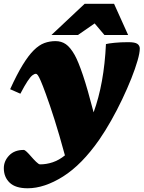

<svg xmlns="http://www.w3.org/2000/svg" viewBox="-44 -752 751 1004"><path d="M62.5 -262 9 -285.5Q44.5 -363.5 74.8 -412.8Q105 -462 132.5 -489.2Q160 -516.5 187.8 -526.8Q215.5 -537 246.5 -537Q277 -537 300.2 -521Q323.5 -505 346.5 -464.5Q365.5 -430.5 389.8 -358.5Q414 -286.5 445.5 -164.5Q500.5 -315.5 510 -521.5Q523 -525 554.8 -528.2Q586.5 -531.5 627.5 -531.5Q662 -531.5 674.5 -522.5Q687 -513.5 687 -498Q687 -475.5 675.2 -434.8Q663.5 -394 642.8 -341.8Q622 -289.5 595 -232.8Q568 -176 537.2 -121.5Q506.5 -67 475 -21.5Q384 109 286 170.8Q188 232.5 100.5 232.5Q37 232.5 6.5 203.2Q-24 174 -24 127.5Q-24 90 3.8 61Q31.5 32 80 32Q85.5 32 96 42Q106.5 52 118.5 66Q130.5 80 144.5 93.8Q158.5 107.5 165.5 107.5Q199 107.5 231.8 96.5Q264.5 85.5 295.5 60.5Q265.5 -50 241.2 -126.2Q217 -202.5 195.5 -261Q179 -306.5 169.2 -328.8Q159.5 -351 154 -358.5Q148.5 -366 143.5 -366Q135.5 -366 125.2 -358Q115 -350 100 -327.5Q85 -305 62.5 -262ZM225 -569 398.5 -732H552.5L626 -569H502L451 -629.5L363.5 -569Z"/></svg>

Font: Newsreader 6pt ExtraBold
Style: Italic
Weight: 800
Italic angle: -17°
Designer: Hugues Gentile
Foundry: Production Type
Version: Version 1.003; ttfautohint (v1.8.3)